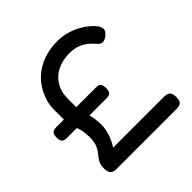

<svg xmlns="http://www.w3.org/2000/svg" viewBox="-181 -855 1025 1025"><g transform="rotate(-45 331.5 -343.0)"><path d="M130.5 10.5Q108.2 10.5 97.9 -1.8Q87.5 -14 87.5 -36.2Q87.5 -66.2 97.2 -83.5Q107 -100.8 119.9 -115.4Q132.8 -130 142.5 -152.2Q152.2 -174.5 152.2 -213.5Q152.2 -223 149.8 -246.8Q147.2 -270.5 137.8 -294H64.2Q52 -294 43.4 -296.8Q34.8 -299.5 30 -308.2Q25.2 -317 25.2 -333.8Q25.2 -351.8 29.9 -360.4Q34.5 -369 43.5 -372Q52.5 -375 64.2 -375H121V-441.5Q121 -478.5 127.6 -504.2Q134.2 -530 148.2 -558.5Q168.5 -598.5 202.6 -629.5Q236.8 -660.5 284.5 -678.2Q332.2 -696 392.5 -696Q429 -696 460.9 -687.1Q492.8 -678.2 519 -664.4Q545.2 -650.5 564.9 -634.8Q584.5 -619 596 -605Q613 -585.2 613.6 -569.4Q614.2 -553.5 597.8 -538Q578 -520.5 561.8 -519.9Q545.5 -519.2 531.8 -536Q518.5 -552.2 499.9 -567.9Q481.2 -583.5 455.1 -594.1Q429 -604.8 392.5 -604.8Q338.8 -604.8 298.5 -584.2Q258.2 -563.8 236.4 -526.4Q214.5 -489 214.5 -438.2V-375H361.5Q374 -375 382.4 -372Q390.8 -369 395.1 -360.4Q399.5 -351.8 399.5 -333.5Q399.5 -316.8 394.8 -308.1Q390 -299.5 381.2 -296.8Q372.5 -294 360.2 -294H233Q239.5 -272 241.6 -248.9Q243.8 -225.8 243.8 -212.5Q243.8 -192.2 237.9 -168.4Q232 -144.5 222.2 -121.8Q212.5 -99 200.5 -83H583.8Q598.8 -83 608.9 -79.5Q619 -76 624.8 -65.9Q630.5 -55.8 630.5 -34.5Q630.5 -15 624.6 -5.4Q618.8 4.2 608.2 7.4Q597.8 10.5 582.8 10.5Z"/></g></svg>

Font: Fredoka Light
Style: Regular
Weight: 300
Designer: Ben Nathan
Foundry: Milena B. Brandão, Ben Nathan
Version: Version 2.001